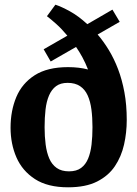

<svg xmlns="http://www.w3.org/2000/svg" viewBox="-20 -788 585 818"><path d="M270 10Q183 10 129 -25Q75 -60 50 -117.5Q25 -175 25 -244Q25 -316 49.5 -374.5Q74 -433 128 -467.5Q182 -502 270 -502Q293 -502 314.5 -499.5Q336 -497 355 -492Q344 -520 331 -544Q318 -568 304 -588L196 -526L166 -578L267 -636Q243 -665 220 -685.5Q197 -706 180 -719L216 -768Q241 -760 277.5 -740Q314 -720 352 -685L459 -747L490 -695L396 -641Q421 -612 443.5 -575Q466 -538 483 -493.5Q500 -449 510 -395Q520 -341 520 -277Q520 -223 508.5 -172Q497 -121 469.5 -80Q442 -39 393.5 -14.5Q345 10 270 10ZM274 -58Q306 -58 325.5 -72.5Q345 -87 355.5 -112.5Q366 -138 370 -172Q374 -206 374 -246Q374 -287 369.5 -321.5Q365 -356 353.5 -381.5Q342 -407 321 -421Q300 -435 268 -435Q238 -435 219 -421Q200 -407 189 -381.5Q178 -356 174 -321.5Q170 -287 170 -246Q170 -206 174.5 -172Q179 -138 190 -112.5Q201 -87 221.5 -72.5Q242 -58 274 -58Z"/></svg>

Font: Manuale
Style: Regular
Weight: 400
Designer: Eduardo Tunni / Pablo Cosgaya
Foundry: Eduardo Tunni / Pablo Cosgaya
Version: Version 1.002